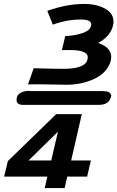

<svg xmlns="http://www.w3.org/2000/svg" viewBox="-20 -789 596 974"><path d="M65 -293Q67 -301 68 -302Q80 -324 119 -328Q122 -328 129.5 -327.5Q137 -327 141 -327H494Q520 -327 530 -322.5Q540 -318 545 -305Q536 -257 482 -257H98Q64 -257 64 -281Q64 -290 65 -293ZM20 28 265 -210H395L341 25H441L422 107H321L308 165H207L220 107H1ZM122 -361 151 -443Q269 -439 314 -440Q425 -443 425 -498Q426 -516 403.5 -525.5Q381 -535 341 -535H294L311 -606Q360 -608 398.5 -621Q437 -634 442 -659Q446 -674 433 -682Q420 -690 389 -690Q319 -690 248 -664L220 -734Q319 -769 407 -769Q472 -769 516 -743.5Q560 -718 555 -670Q547 -609 478 -571Q544 -548 544 -501Q544 -485 539 -471Q518 -416 456.5 -388Q395 -360 322 -359Q310 -359 240.5 -360.5Q171 -362 122 -361ZM125 25H240L274 -121L226 -74Z"/></svg>

Font: Coval
Style: Medium Italic
Weight: 500
Foundry: Context Ltd
Version: Version 001.000